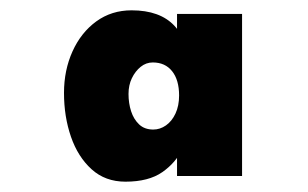

<svg xmlns="http://www.w3.org/2000/svg" viewBox="-20 -742 597 372"><path d="M223 -390Q184 -390 157.5 -414Q131 -438 117.5 -477Q104 -516 104 -562Q104 -606 120.5 -642.5Q137 -679 166.5 -700.5Q196 -722 235 -722Q290 -722 318 -692Q346 -662 346 -600L323 -648V-715H449V-401H323V-474L346 -504Q346 -481 333.5 -454Q321 -427 294.5 -408.5Q268 -390 223 -390ZM277 -491Q290 -491 301.5 -499Q313 -507 320 -522Q327 -537 327 -557Q327 -587 313.5 -604Q300 -621 276 -621Q263 -621 252.5 -612.5Q242 -604 235.5 -590.5Q229 -577 229 -560Q229 -542 234 -526.5Q239 -511 249.5 -501Q260 -491 277 -491Z"/></svg>

Font: Lexend Zetta ExtraBold
Style: Regular
Weight: 800
Designer: Bonnie Shaver-Troup, Thomas Jockin
Foundry: Lexend
Version: Version 1.007